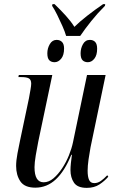

<svg xmlns="http://www.w3.org/2000/svg" viewBox="-20 -899 565 929"><path d="M300 -725Q294 -746 282 -773Q270 -800 257 -826.5Q244 -853 232 -871L234 -879H244Q274 -850 298.5 -823Q323 -796 340 -769Q364 -793 401 -822Q438 -851 479 -879H489L488 -871Q452 -835 421.5 -797Q391 -759 368 -725ZM244 -598Q228 -598 218.5 -607.5Q209 -617 209 -641Q209 -665 221 -685.5Q233 -706 254 -706Q270 -706 280 -696Q290 -686 290 -664Q290 -632 276 -615Q262 -598 244 -598ZM405 -598Q389 -598 379.5 -607.5Q370 -617 370 -641Q370 -665 381.5 -685.5Q393 -706 415 -706Q431 -706 440.5 -696Q450 -686 450 -663Q450 -632 436.5 -615Q423 -598 405 -598ZM400 10Q355 10 338 -15Q321 -40 321 -76Q321 -89 323 -110Q325 -131 328 -150H325Q293 -71 250 -31Q207 9 151 9Q99 9 78.5 -21.5Q58 -52 58 -96Q58 -122 64.5 -156.5Q71 -191 77 -219L120 -423Q124 -445 127.5 -465Q131 -485 131 -494Q131 -513 120 -519.5Q109 -526 83 -526H69L71 -536H233L165 -213Q159 -184 153 -147.5Q147 -111 147 -90Q147 -17 191 -17Q216 -17 238.5 -36Q261 -55 280.5 -84.5Q300 -114 313.5 -147.5Q327 -181 333 -210L401 -536H491L418 -186Q413 -160 408.5 -128Q404 -96 404 -73Q404 -44 411 -28.5Q418 -13 436 -13Q453 -13 468 -23.5Q483 -34 499 -51L504 -44Q486 -23 461 -6.5Q436 10 400 10Z"/></svg>

Font: Noto Serif Display Condensed
Style: Italic
Weight: 400
Width: 3
Italic angle: -12°
Designer: Monotype Design Team
Foundry: Monotype Imaging Inc.
Version: Version 2.009